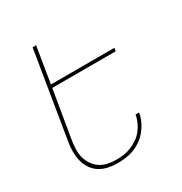

<svg xmlns="http://www.w3.org/2000/svg" viewBox="-173 -863 946 998"><g transform="rotate(-30 300.0 -363.5)"><path d="M247 8Q218 8 190 2Q162 -4 139.5 -18.5Q117 -33 102 -55.5Q87 -78 80.5 -105Q74 -132 74 -160.5Q74 -189 79 -218L164 -735H185L150 -520H531L528 -501H147L99 -215Q95 -189 94 -163Q93 -137 99.5 -113Q106 -89 119.5 -69Q133 -49 153 -35.5Q173 -22 198 -16.5Q223 -11 249 -11Q271 -11 293.5 -14Q316 -17 337.5 -25.5Q359 -34 379.5 -48Q400 -62 415 -81Q430 -100 439.5 -121.5Q449 -143 453 -165H474Q470 -140 459 -116Q448 -92 431.5 -71Q415 -50 393 -34Q371 -18 347 -8.5Q323 1 297 4.5Q271 8 247 8Z"/></g></svg>

Font: Iosevka Thin Extended Oblique
Style: Regular
Weight: 100
Width: 7
Italic angle: -9°
Monospace: yes
Designer: Belleve Invis
Foundry: Belleve Invis
Version: Version 32.5.0; ttfautohint (v1.8.4)